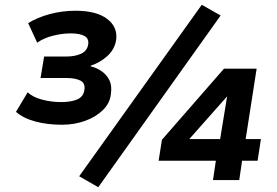

<svg xmlns="http://www.w3.org/2000/svg" viewBox="-20 -755 1163 805"><path d="M239 -232Q179 -232 128.5 -245.5Q78 -259 47 -286L96 -368Q117 -348 155.5 -337.5Q194 -327 237 -327Q277 -327 303.5 -338Q330 -349 334 -379Q338 -407 316.5 -417.5Q295 -428 258 -428H150L165 -518H258Q295 -518 320.5 -530Q346 -542 350 -570Q353 -594 333.5 -604.5Q314 -615 276 -615Q242 -615 203 -605.5Q164 -596 136 -576L98 -658Q137 -682 189 -696Q241 -710 296 -710Q384 -710 429 -676Q474 -642 467 -588Q461 -548 430 -520Q399 -492 361 -480L360 -477Q385 -471 406 -456.5Q427 -442 438.5 -419Q450 -396 445 -361Q441 -322 411 -293Q381 -264 336 -248Q291 -232 239 -232ZM392 30 312 -16 826 -735 905 -690ZM873 0 885 -81H645L659 -169L919 -467H1056L1010 -172H1074L1060 -81H995L983 0ZM903 -172 934 -362H942L756 -152L754 -172Z"/></svg>

Font: Nunito Sans 7pt ExtraBold
Style: Italic
Weight: 800
Italic angle: -9°
Designer: Vernon Adams
Foundry: Vernon Adams
Version: Version 3.101;gftools[0.9.27]